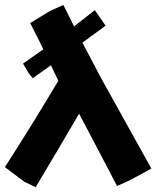

<svg xmlns="http://www.w3.org/2000/svg" viewBox="-23 -735 640 786"><path d="M-2.9 -50.8 76.2 8.8 123 31.2 212.9 -120.1 300.8 -269.5 406.2 -69.3 456.1 26.4 506.8 3.9 596.7 -44.9 387.7 -420.9 314.5 -560.5 409.2 -629.9 365.2 -693.4 280.3 -627 236.3 -714.8 180.7 -689.5 100.6 -640.6 138.7 -565.4 154.3 -533.2 71.3 -474.6 95.7 -433.6 111.3 -415 185.5 -467.8 215.8 -404.3 125 -253.9 54.7 -141.6Z"/></svg>

Font: MaokenAssortedSans-TC
Style: Regular
Weight: 500
Version: Version 0.83